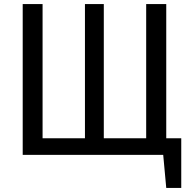

<svg xmlns="http://www.w3.org/2000/svg" viewBox="-20 -764 937 947"><path d="M800 -82V-744H701V-82H492V-744H399V-82H190V-744H92V0H785L800 163H874V-82Z"/></svg>

Font: Glow Sans SC Condensed Medium
Style: Regular
Weight: 600
Width: 3
Designer: Ryoko NISHIZUKA (kana, bopomofo & ideographs); Paul D. Hunt (Latin, Greek & Cyrillic); Sandoll Communications, Soo-young
Version: Version 0.93